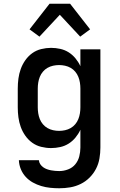

<svg xmlns="http://www.w3.org/2000/svg" viewBox="-20 -784 640 1027"><path d="M297 223Q273 223 248.5 220.5Q224 218 200.5 211Q177 204 155.5 192Q134 180 117.5 162Q101 144 91.5 121Q82 98 81 73H188Q189 85 195.5 94.5Q202 104 211 110.5Q220 117 231 121Q242 125 253 127Q264 129 275 130Q286 131 297 131Q321 131 344.5 122Q368 113 383 94.5Q398 76 404 52.5Q410 29 410 5V-90Q400 -68 384 -48.5Q368 -29 347.5 -16Q327 -3 302.5 2.5Q278 8 253 8Q227 8 200.5 1.5Q174 -5 152.5 -20.5Q131 -36 115.5 -58Q100 -80 91 -105Q82 -130 78.5 -156.5Q75 -183 75 -210V-310Q75 -337 78.5 -363.5Q82 -390 91 -415Q100 -440 115.5 -462Q131 -484 152.5 -499.5Q174 -515 200.5 -521.5Q227 -528 253 -528Q278 -528 302.5 -522.5Q327 -517 347.5 -504Q368 -491 384 -471.5Q400 -452 410 -430V-520H517V5Q517 34 512 63.5Q507 93 493.5 119Q480 145 459 166Q438 187 411.5 200Q385 213 356 218Q327 223 297 223ZM296 -84Q312 -84 328 -87.5Q344 -91 358 -99Q372 -107 382.5 -119.5Q393 -132 399 -147Q405 -162 407.5 -178Q410 -194 410 -210V-310Q410 -326 407.5 -342Q405 -358 399 -373Q393 -388 382.5 -400.5Q372 -413 358 -421Q344 -429 328 -432.5Q312 -436 296 -436Q280 -436 264 -432.5Q248 -429 234 -421Q220 -413 209.5 -400.5Q199 -388 193 -373Q187 -358 184.5 -342Q182 -326 182 -310V-210Q182 -194 184.5 -178Q187 -162 193 -147Q199 -132 209.5 -119.5Q220 -107 234 -99Q248 -91 264 -87.5Q280 -84 296 -84ZM191 -588 138 -627 245 -764H355L462 -627L409 -588L300 -705Z"/></svg>

Font: Iosevka Aile Semibold
Style: Regular
Weight: 600
Designer: Belleve Invis
Foundry: Belleve Invis
Version: Version 31.1.0; ttfautohint (v1.8.4)